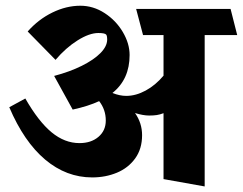

<svg xmlns="http://www.w3.org/2000/svg" viewBox="-20 -611 856 677"><path d="M816.4 -487.3H701.7V46.4L556.6 20.5V-211.9Q543.9 -207 532.7 -205.3Q521.5 -203.6 505.9 -203.6Q484.9 -203.6 456.1 -212.4Q481 -177.2 481 -134.3Q481 -85.9 456.5 -52.2Q432.1 -18.6 392.1 -2Q352.1 14.6 305.2 14.6Q213.9 14.6 139.2 -48.3Q64.5 -111.3 12.7 -232.9L69.3 -263.7Q115.7 -182.6 161.9 -144.5Q208 -106.4 260.3 -106.4Q301.3 -106.4 327.1 -128.4Q353 -150.4 353 -186Q353 -224.6 329.6 -254.4Q292 -236.8 236.3 -224.6L170.9 -343.3Q226.1 -357.9 268.3 -378.9Q310.5 -399.9 334 -423.6Q357.4 -447.3 357.9 -470.7Q357.9 -484.9 354.5 -488.8Q350.1 -494.6 326.7 -494.6Q294.9 -494.6 253.4 -468.5Q211.9 -442.4 175.8 -399.9L77.6 -500Q115.7 -543 164.8 -566.9Q213.9 -590.8 263.2 -590.8Q309.1 -590.8 349.1 -564.7Q389.2 -538.6 413.1 -498Q437 -457.5 437 -417Q437 -331.5 376.5 -283.2Q401.9 -272.9 425.3 -272.9Q459 -272.9 493.7 -291.7Q528.3 -310.5 556.6 -344.2V-487.3H484.4L460 -579.6H793Z"/></svg>

Font: Vesper Libre Heavy
Style: Regular
Weight: 900
Designer: Robert Keller & Kimya Gandhi
Foundry: Mota Italic
Version: Version 1.058